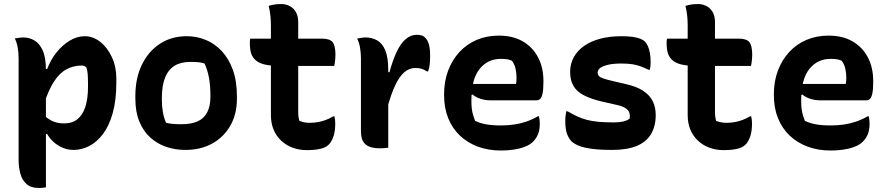

<svg xmlns="http://www.w3.org/2000/svg" viewBox="-20 -729 4390 949"><path d="M53 -539Q61 -540 67 -541Q73 -542 80 -543Q87 -544 94 -544Q124 -544 149.5 -529.5Q175 -515 191 -480Q207 -445 207 -382Q207 -307 207 -234.5Q207 -162 207 -90.5Q207 -19 207 52.5Q207 124 207 197Q199 198 193 199Q187 200 182 200Q177 200 170 200Q133 200 111 180.5Q89 161 80.5 129Q72 97 72 62Q72 -11 72 -73Q72 -135 72 -193.5Q72 -252 72 -312Q72 -372 72 -441Q72 -468 67.5 -494Q63 -520 53 -539ZM399 -550Q440 -550 475.5 -522Q511 -494 533 -446.5Q555 -399 555 -342V-321Q555 -233 537 -169.5Q519 -106 488.5 -66Q458 -26 420.5 -7Q383 12 344 12Q314 12 288 0.5Q262 -11 242.5 -29.5Q223 -48 213 -67H191V-166Q213 -143 238 -131Q263 -119 297 -119Q337 -119 363 -140Q389 -161 402 -201.5Q415 -242 415 -301V-312Q415 -343 413.5 -362.5Q412 -382 407 -395Q402 -401 396 -403Q390 -405 383 -405Q344 -405 309.5 -387Q275 -369 247.5 -327Q220 -285 197 -214V-388H213Q230 -433 259 -469.5Q288 -506 324.5 -528Q361 -550 399 -550Z M903 -550Q953 -550 997.5 -531.5Q1042 -513 1076.5 -476Q1111 -439 1131 -383.5Q1151 -328 1151 -253V-240Q1151 -165 1118.5 -108Q1086 -51 1029 -19.5Q972 12 896 12Q845 12 800.5 -3.5Q756 -19 722 -50Q688 -81 668.5 -129Q649 -177 649 -241V-254Q649 -343 681.5 -409.5Q714 -476 771 -513Q828 -550 903 -550ZM920 -423Q873 -423 842 -403.5Q811 -384 795.5 -344.5Q780 -305 780 -244V-237Q780 -204 785 -175Q790 -146 801 -122Q818 -118 835 -116.5Q852 -115 876 -115Q925 -115 956.5 -129Q988 -143 1004 -173.5Q1020 -204 1020 -250V-257Q1020 -305 1013 -344Q1006 -383 991 -415Q977 -420 960.5 -421.5Q944 -423 920 -423Z M1217 -538H1572Q1610 -538 1624 -520.5Q1638 -503 1638 -458Q1638 -448 1637 -438Q1636 -428 1635 -419.5Q1634 -411 1632 -403H1369Q1323 -403 1293.5 -409Q1264 -415 1246.5 -429Q1229 -443 1222 -463.5Q1215 -484 1215 -513Q1215 -518 1215 -522.5Q1215 -527 1215.5 -531Q1216 -535 1217 -538ZM1633 -154Q1635 -145 1636 -136Q1637 -127 1637 -119Q1637 -85 1630 -61Q1623 -37 1611 -21Q1604 -12 1594 -5.5Q1584 1 1569.5 5Q1555 9 1537 11Q1519 13 1497 13Q1459 13 1426.5 1Q1394 -11 1369.5 -34Q1345 -57 1332 -89Q1319 -121 1319 -160Q1319 -216 1319 -271.5Q1319 -327 1319 -382.5Q1319 -438 1319 -493.5Q1319 -549 1319 -604Q1319 -628 1316.5 -652Q1314 -676 1308 -700Q1324 -705 1339 -707Q1354 -709 1370 -709Q1393 -709 1412 -699Q1431 -689 1442.5 -669.5Q1454 -650 1454 -619Q1454 -563 1454 -507.5Q1454 -452 1454 -396.5Q1454 -341 1454 -285.5Q1454 -230 1454 -174Q1454 -162 1455.5 -151.5Q1457 -141 1460 -131Q1472 -127 1483 -124.5Q1494 -122 1511 -122Q1532 -122 1551.5 -125.5Q1571 -129 1590 -136Q1609 -143 1627 -154Z M1893 -372H1905Q1921 -431 1940.5 -472.5Q1960 -514 1985 -535.5Q2010 -557 2040 -557Q2053 -557 2063.5 -554Q2074 -551 2082 -542Q2094 -531 2100 -509.5Q2106 -488 2106 -450Q2106 -440 2105.5 -430.5Q2105 -421 2104 -411.5Q2103 -402 2101 -393Q2099 -384 2096 -376H2090Q2077 -385 2064 -389Q2051 -393 2033 -393Q2003 -393 1978.5 -372Q1954 -351 1933 -306.5Q1912 -262 1893 -191ZM1899 1Q1891 2 1885 2.5Q1879 3 1873 3.5Q1867 4 1860 4Q1832 4 1813.5 -1.5Q1795 -7 1784 -18Q1773 -29 1768.5 -44.5Q1764 -60 1764 -79Q1764 -119 1764 -157Q1764 -195 1764 -231.5Q1764 -268 1764 -302.5Q1764 -337 1764 -372Q1764 -407 1764 -441Q1764 -468 1759.5 -494Q1755 -520 1745 -538Q1752 -540 1759 -541Q1766 -542 1772.5 -543Q1779 -544 1786 -544Q1818 -544 1844 -529.5Q1870 -515 1884.5 -480Q1899 -445 1899 -382Q1899 -343 1899 -302.5Q1899 -262 1899 -222.5Q1899 -183 1899 -144.5Q1899 -106 1899 -69.5Q1899 -33 1899 1Z M2445 -553Q2515 -553 2564 -524.5Q2613 -496 2639.5 -445.5Q2666 -395 2666 -329V-324Q2666 -286 2661.5 -266Q2657 -246 2649 -239.5Q2641 -233 2631 -233H2407Q2378 -233 2354 -241Q2330 -249 2316 -262L2295 -252L2299 -314H2530Q2532 -321 2532.5 -329.5Q2533 -338 2533 -345Q2533 -369 2528 -390.5Q2523 -412 2510 -429Q2498 -434 2487 -436Q2476 -438 2455 -438Q2390 -438 2350 -387.5Q2310 -337 2310 -234V-229Q2310 -209 2312 -192Q2314 -175 2318.5 -160Q2323 -145 2328 -132Q2352 -120 2382.5 -114.5Q2413 -109 2457 -109Q2490 -109 2521 -113.5Q2552 -118 2581.5 -128Q2611 -138 2638 -154H2644Q2646 -145 2647 -136Q2648 -127 2648 -118Q2648 -87 2639.5 -66Q2631 -45 2615 -29Q2599 -13 2574 -3.5Q2549 6 2519 10.5Q2489 15 2456 15Q2394 15 2342.5 -4Q2291 -23 2253.5 -58.5Q2216 -94 2195.5 -144.5Q2175 -195 2175 -258V-263Q2175 -327 2195 -380Q2215 -433 2251 -472Q2287 -511 2336.5 -532Q2386 -553 2445 -553Z M3015 -124Q3041 -124 3060.5 -128.5Q3080 -133 3092 -143Q3095 -160 3090.5 -172.5Q3086 -185 3071.5 -194.5Q3057 -204 3030 -210L2955 -227Q2897 -241 2863 -259.5Q2829 -278 2813.5 -306Q2798 -334 2798 -374Q2798 -414 2816.5 -447Q2835 -480 2868.5 -503Q2902 -526 2948 -538Q2994 -550 3050 -550Q3082 -550 3105 -547Q3128 -544 3143.5 -538Q3159 -532 3167 -524Q3177 -514 3183 -499.5Q3189 -485 3192.5 -465.5Q3196 -446 3196 -420Q3196 -411 3195 -402Q3194 -393 3192 -384H3186Q3165 -394 3146.5 -401Q3128 -408 3105.5 -411.5Q3083 -415 3051 -415Q3010 -415 2984 -408.5Q2958 -402 2946 -392.5Q2934 -383 2934 -370Q2934 -360 2940.5 -353Q2947 -346 2965.5 -340Q2984 -334 3019 -326L3075 -313Q3128 -301 3160 -279.5Q3192 -258 3206.5 -228.5Q3221 -199 3221 -161Q3221 -104 3197 -65Q3173 -26 3125.5 -7Q3078 12 3006 12Q2965 12 2932.5 9.5Q2900 7 2875 1.5Q2850 -4 2833 -12Q2816 -20 2805 -30Q2792 -43 2783 -66.5Q2774 -90 2774 -131Q2774 -146 2775.5 -158Q2777 -170 2779 -179H2785Q2811 -164 2833.5 -153.5Q2856 -143 2881 -136.5Q2906 -130 2938 -127Q2970 -124 3015 -124Z M3277 -538H3632Q3670 -538 3684 -520.5Q3698 -503 3698 -458Q3698 -448 3697 -438Q3696 -428 3695 -419.5Q3694 -411 3692 -403H3429Q3383 -403 3353.5 -409Q3324 -415 3306.5 -429Q3289 -443 3282 -463.5Q3275 -484 3275 -513Q3275 -518 3275 -522.5Q3275 -527 3275.5 -531Q3276 -535 3277 -538ZM3693 -154Q3695 -145 3696 -136Q3697 -127 3697 -119Q3697 -85 3690 -61Q3683 -37 3671 -21Q3664 -12 3654 -5.5Q3644 1 3629.5 5Q3615 9 3597 11Q3579 13 3557 13Q3519 13 3486.5 1Q3454 -11 3429.5 -34Q3405 -57 3392 -89Q3379 -121 3379 -160Q3379 -216 3379 -271.5Q3379 -327 3379 -382.5Q3379 -438 3379 -493.5Q3379 -549 3379 -604Q3379 -628 3376.5 -652Q3374 -676 3368 -700Q3384 -705 3399 -707Q3414 -709 3430 -709Q3453 -709 3472 -699Q3491 -689 3502.5 -669.5Q3514 -650 3514 -619Q3514 -563 3514 -507.5Q3514 -452 3514 -396.5Q3514 -341 3514 -285.5Q3514 -230 3514 -174Q3514 -162 3515.5 -151.5Q3517 -141 3520 -131Q3532 -127 3543 -124.5Q3554 -122 3571 -122Q3592 -122 3611.5 -125.5Q3631 -129 3650 -136Q3669 -143 3687 -154Z M4075 -553Q4145 -553 4194 -524.5Q4243 -496 4269.5 -445.5Q4296 -395 4296 -329V-324Q4296 -286 4291.5 -266Q4287 -246 4279 -239.5Q4271 -233 4261 -233H4037Q4008 -233 3984 -241Q3960 -249 3946 -262L3925 -252L3929 -314H4160Q4162 -321 4162.5 -329.5Q4163 -338 4163 -345Q4163 -369 4158 -390.5Q4153 -412 4140 -429Q4128 -434 4117 -436Q4106 -438 4085 -438Q4020 -438 3980 -387.5Q3940 -337 3940 -234V-229Q3940 -209 3942 -192Q3944 -175 3948.5 -160Q3953 -145 3958 -132Q3982 -120 4012.5 -114.5Q4043 -109 4087 -109Q4120 -109 4151 -113.5Q4182 -118 4211.5 -128Q4241 -138 4268 -154H4274Q4276 -145 4277 -136Q4278 -127 4278 -118Q4278 -87 4269.5 -66Q4261 -45 4245 -29Q4229 -13 4204 -3.5Q4179 6 4149 10.5Q4119 15 4086 15Q4024 15 3972.5 -4Q3921 -23 3883.5 -58.5Q3846 -94 3825.5 -144.5Q3805 -195 3805 -258V-263Q3805 -327 3825 -380Q3845 -433 3881 -472Q3917 -511 3966.5 -532Q4016 -553 4075 -553Z"/></svg>

Font: Recursive Casual
Style: Bold
Weight: 700
Version: Version 1.085